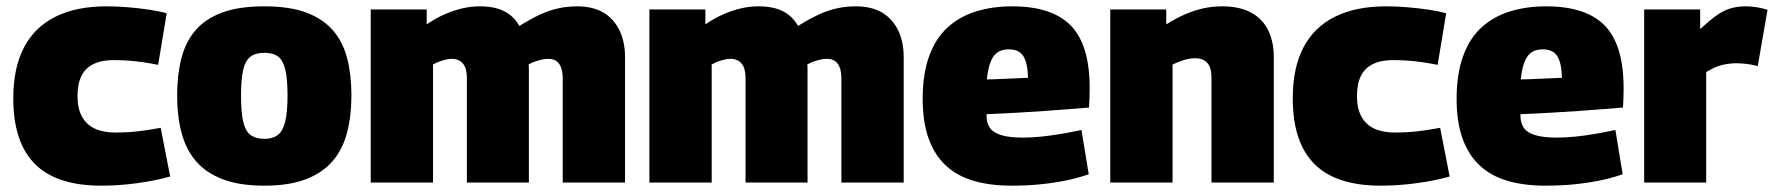

<svg xmlns="http://www.w3.org/2000/svg" viewBox="-20 -577 5612 607"><path d="M22 -266Q22 -362 55.5 -426.5Q89 -491 155 -524Q221 -557 317 -557Q351 -557 385.5 -554Q420 -551 451 -546.5Q482 -542 507 -535L480 -372Q455 -377 431 -380.5Q407 -384 384 -385.5Q361 -387 339 -387Q301 -387 275.5 -374.5Q250 -362 237.5 -337Q225 -312 225 -273Q225 -234 239 -208.5Q253 -183 279.5 -170.5Q306 -158 344 -158Q368 -158 390.5 -159.5Q413 -161 437 -164.5Q461 -168 488 -173L518 -19Q473 -6 414.5 2Q356 10 300 10Q159 10 90.5 -58.5Q22 -127 22 -266Z M540 -275Q540 -339 553 -391Q566 -443 597 -480Q628 -517 681.5 -537Q735 -557 816 -557Q896 -557 949 -537Q1002 -517 1033.5 -480Q1065 -443 1078 -391Q1091 -339 1091 -275Q1091 -210 1077 -157Q1063 -104 1031 -67Q999 -30 946 -10Q893 10 816 10Q738 10 685 -10Q632 -30 600 -67Q568 -104 554 -157Q540 -210 540 -275ZM742 -275Q742 -222 749 -192Q756 -162 772.5 -150Q789 -138 816 -138Q842 -138 858 -150Q874 -162 881.5 -192Q889 -222 889 -275Q889 -327 882 -356.5Q875 -386 859.5 -398Q844 -410 816 -410Q788 -410 772 -398Q756 -386 749 -356.5Q742 -327 742 -275Z M1152 0V-547H1329V-500Q1360 -521 1388.5 -533Q1417 -545 1443.5 -551Q1470 -557 1497 -557Q1529 -557 1552.5 -550Q1576 -543 1593 -529.5Q1610 -516 1622 -495Q1659 -518 1688.5 -531.5Q1718 -545 1746.5 -551Q1775 -557 1805 -557Q1834 -557 1858 -550Q1882 -543 1900 -529Q1918 -515 1930.5 -495.5Q1943 -476 1949.5 -451Q1956 -426 1956 -397V0H1759V-331Q1759 -345 1756 -356.5Q1753 -368 1747.5 -375.5Q1742 -383 1733.5 -387Q1725 -391 1712 -391Q1703 -391 1692.5 -388.5Q1682 -386 1671.5 -382.5Q1661 -379 1651 -373Q1652 -367 1652 -360.5Q1652 -354 1652 -347V0H1456V-331Q1456 -345 1453 -356.5Q1450 -368 1444 -375.5Q1438 -383 1429 -387Q1420 -391 1408 -391Q1399 -391 1389 -388.5Q1379 -386 1369 -382.5Q1359 -379 1349 -373V0Z M2033 0V-547H2210V-500Q2241 -521 2269.5 -533Q2298 -545 2324.5 -551Q2351 -557 2378 -557Q2410 -557 2433.5 -550Q2457 -543 2474 -529.5Q2491 -516 2503 -495Q2540 -518 2569.5 -531.5Q2599 -545 2627.5 -551Q2656 -557 2686 -557Q2715 -557 2739 -550Q2763 -543 2781 -529Q2799 -515 2811.5 -495.5Q2824 -476 2830.5 -451Q2837 -426 2837 -397V0H2640V-331Q2640 -345 2637 -356.5Q2634 -368 2628.5 -375.5Q2623 -383 2614.5 -387Q2606 -391 2593 -391Q2584 -391 2573.5 -388.5Q2563 -386 2552.5 -382.5Q2542 -379 2532 -373Q2533 -367 2533 -360.5Q2533 -354 2533 -347V0H2337V-331Q2337 -345 2334 -356.5Q2331 -368 2325 -375.5Q2319 -383 2310 -387Q2301 -391 2289 -391Q2280 -391 2270 -388.5Q2260 -386 2250 -382.5Q2240 -379 2230 -373V0Z M3178 10Q3111 10 3059 -5Q3007 -20 2971 -53Q2935 -86 2916 -138.5Q2897 -191 2897 -264Q2897 -343 2917.5 -399.5Q2938 -456 2976 -490.5Q3014 -525 3066 -541Q3118 -557 3180 -557Q3306 -557 3365.5 -496Q3425 -435 3425 -298Q3425 -287 3424.5 -269.5Q3424 -252 3423 -237Q3396 -235 3359.5 -232Q3323 -229 3280.5 -226Q3238 -223 3192 -220.5Q3146 -218 3099 -216Q3099 -214 3099 -212Q3099 -210 3099 -207Q3100 -186 3110.5 -171.5Q3121 -157 3146.5 -149.5Q3172 -142 3214 -142Q3241 -142 3271 -145Q3301 -148 3333.5 -153.5Q3366 -159 3399 -166L3422 -26Q3384 -13 3345.5 -5.5Q3307 2 3266 6Q3225 10 3178 10ZM3100 -326Q3118 -326 3136 -327Q3154 -328 3171.5 -328.5Q3189 -329 3204 -330Q3219 -331 3230 -331Q3229 -366 3222 -385.5Q3215 -405 3202 -413Q3189 -421 3169 -421Q3156 -421 3144.5 -417Q3133 -413 3124 -402.5Q3115 -392 3109 -373.5Q3103 -355 3100 -326Z M3490 0V-547H3667V-500Q3701 -521 3729.5 -533Q3758 -545 3786 -551Q3814 -557 3844 -557Q3899 -557 3935.5 -537Q3972 -517 3989.5 -481Q4007 -445 4007 -397V0H3810V-331Q3810 -365 3796 -379Q3782 -393 3759 -393Q3748 -393 3736 -390.5Q3724 -388 3712 -383.5Q3700 -379 3687 -373V0Z M4067 -266Q4067 -362 4100.5 -426.5Q4134 -491 4200 -524Q4266 -557 4362 -557Q4396 -557 4430.5 -554Q4465 -551 4496 -546.5Q4527 -542 4552 -535L4525 -372Q4500 -377 4476 -380.5Q4452 -384 4429 -385.5Q4406 -387 4384 -387Q4346 -387 4320.5 -374.5Q4295 -362 4282.5 -337Q4270 -312 4270 -273Q4270 -234 4284 -208.5Q4298 -183 4324.5 -170.5Q4351 -158 4389 -158Q4413 -158 4435.5 -159.5Q4458 -161 4482 -164.5Q4506 -168 4533 -173L4563 -19Q4518 -6 4459.5 2Q4401 10 4345 10Q4204 10 4135.5 -58.5Q4067 -127 4067 -266Z M4866 10Q4799 10 4747 -5Q4695 -20 4659 -53Q4623 -86 4604 -138.5Q4585 -191 4585 -264Q4585 -343 4605.5 -399.5Q4626 -456 4664 -490.5Q4702 -525 4754 -541Q4806 -557 4868 -557Q4994 -557 5053.5 -496Q5113 -435 5113 -298Q5113 -287 5112.5 -269.5Q5112 -252 5111 -237Q5084 -235 5047.5 -232Q5011 -229 4968.5 -226Q4926 -223 4880 -220.5Q4834 -218 4787 -216Q4787 -214 4787 -212Q4787 -210 4787 -207Q4788 -186 4798.5 -171.5Q4809 -157 4834.5 -149.5Q4860 -142 4902 -142Q4929 -142 4959 -145Q4989 -148 5021.5 -153.5Q5054 -159 5087 -166L5110 -26Q5072 -13 5033.5 -5.5Q4995 2 4954 6Q4913 10 4866 10ZM4788 -326Q4806 -326 4824 -327Q4842 -328 4859.5 -328.5Q4877 -329 4892 -330Q4907 -331 4918 -331Q4917 -366 4910 -385.5Q4903 -405 4890 -413Q4877 -421 4857 -421Q4844 -421 4832.5 -417Q4821 -413 4812 -402.5Q4803 -392 4797 -373.5Q4791 -355 4788 -326Z M5355 -547V-485Q5383 -511 5405 -527Q5427 -543 5449.5 -550Q5472 -557 5500 -557Q5515 -557 5532 -554.5Q5549 -552 5568 -546L5537 -368Q5519 -373 5501.5 -375Q5484 -377 5469 -377Q5447 -377 5424 -371.5Q5401 -366 5374 -349V0H5178V-547Z"/></svg>

Font: Georama ExtraCondensed Thin ExtraBold
Style: Regular
Weight: 800
Version: Version 1.001